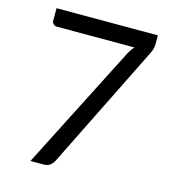

<svg xmlns="http://www.w3.org/2000/svg" viewBox="-107 -803 795 891"><g transform="rotate(15 290.0 -358.0)"><path d="M541.5 -716.3V-676.3Q541.5 -659.7 537.8 -648.7Q534.2 -637.7 530.3 -629.9L233.9 -31.7Q227.1 -18.6 215.6 -9.3Q204.1 0 184.6 0H121.1L422.4 -590.8Q428.7 -603.5 435.5 -614Q442.4 -624.5 450.7 -633.8H76.7Q68.4 -633.8 61.5 -640.6Q54.7 -647.5 54.7 -655.8V-716.3Z"/></g></svg>

Font: Kantumruy
Style: Regular
Weight: 400
Foundry: Sovichet Tep
Version: Version 1.3000